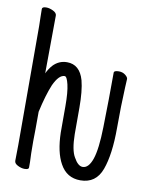

<svg xmlns="http://www.w3.org/2000/svg" viewBox="-82 -768 665 847"><g transform="rotate(10 250.0 -344.5)"><path d="M103 -248Q103 -155 102 -116Q102 -55 104 -23V2Q104 11 85 11Q71 11 55 3Q39 -5 39 -17L40 -88Q40 -600 39.5 -621Q39 -642 38.5 -664.5Q38 -687 38 -697Q38 -707 57 -707Q71 -707 87.5 -699Q104 -691 104 -679Q103 -561 102 -420Q112 -441 126 -457Q152 -485 189 -485Q246 -485 265 -418Q277 -372 277 -297V-178Q278 -107 296 -77Q315 -42 336 -42Q363 -42 378.5 -87Q394 -132 396 -231Q399 -356 399 -475Q399 -485 421 -485Q438 -485 450 -475.5Q462 -466 462 -458Q462 -445 460 -419Q456 -337 456 -237Q456 -119 431 -50.5Q406 18 336 18Q275 18 245 -37Q217 -87 215 -175V-293Q215 -355 207 -389Q199 -423 189 -423Q163 -423 140 -373Q120 -325 103 -248Z"/></g></svg>

Font: Moon Stars Kai HW
Style: Regular
Weight: 400
Designer: GuiWonder
Version: Version 1.101